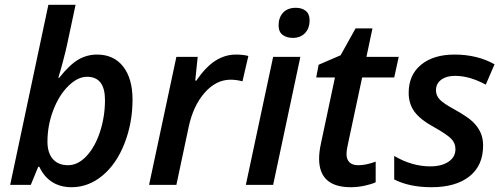

<svg xmlns="http://www.w3.org/2000/svg" viewBox="-20 -780 2126 810"><path d="M282.2 9.8Q234.4 9.8 200 -12.2Q165.5 -34.2 146 -76.2H141.1L109.9 0H22.9L184.1 -759.8H298.8L264.2 -597.2Q257.8 -566.4 245.6 -520.8Q233.4 -475.1 226.1 -452.1H230Q273.9 -507.3 310.5 -528.6Q347.2 -549.8 389.2 -549.8Q460 -549.8 499.5 -499.3Q539.1 -448.7 539.1 -359.9Q539.1 -261.2 505.1 -174.6Q471.2 -87.9 412.1 -39.1Q353 9.8 282.2 9.8ZM347.2 -456.1Q307.6 -456.1 268.1 -417Q228.5 -377.9 204.3 -314.2Q180.2 -250.5 180.2 -182.1Q180.2 -135.3 202.9 -109.1Q225.6 -83 267.1 -83Q308.6 -83 344.7 -121.3Q380.9 -159.7 401.9 -223.9Q422.9 -288.1 422.9 -357.9Q422.9 -456.1 347.2 -456.1Z M975.1 -549.8Q1005.4 -549.8 1027.8 -543.9L1002.9 -437Q976.6 -443.8 953.1 -443.8Q891.6 -443.8 843.3 -388.7Q794.9 -333.5 775.9 -244.1L724.1 0H608.9L724.1 -540H814L803.7 -439.9H808.1Q848.6 -498.5 889.2 -524.2Q929.7 -549.8 975.1 -549.8Z M1155.3 -672.9Q1155.3 -706.1 1174.3 -726.6Q1193.4 -747.1 1228 -747.1Q1253.9 -747.1 1270 -734.1Q1286.1 -721.2 1286.1 -694.8Q1286.1 -660.2 1266.6 -640.1Q1247.1 -620.1 1215.3 -620.1Q1189.5 -620.1 1172.4 -632.8Q1155.3 -645.5 1155.3 -672.9ZM1132.3 0H1017.1L1132.3 -540H1247.1Z M1491.2 -83Q1524.4 -83 1564.9 -98.1V-11.2Q1547.9 -2.9 1518.6 3.4Q1489.3 9.8 1460 9.8Q1326.2 9.8 1326.2 -110.8Q1326.2 -138.7 1334 -174.8L1393.1 -453.1H1314L1324.2 -506.8L1417 -546.9L1480 -660.2H1551.3L1525.9 -540H1662.1L1643.1 -453.1H1507.8L1448.2 -173.8Q1441.9 -147 1441.9 -128.9Q1441.9 -107.9 1454.1 -95.5Q1466.3 -83 1491.2 -83Z M2018.1 -166Q2018.1 -81.5 1960.4 -35.9Q1902.8 9.8 1800.3 9.8Q1707.5 9.8 1643.1 -22.9V-122.1Q1717.8 -78.1 1795.4 -78.1Q1842.8 -78.1 1872.1 -97.7Q1901.4 -117.2 1901.4 -150.9Q1901.4 -175.8 1884.5 -193.6Q1867.7 -211.4 1815.4 -241.2Q1754.4 -273.9 1729.2 -307.9Q1704.1 -341.8 1704.1 -388.2Q1704.1 -463.9 1756.3 -506.8Q1808.6 -549.8 1897.5 -549.8Q1993.2 -549.8 2066.4 -508.8L2029.3 -422.9Q1960.9 -460 1899.4 -460Q1863.8 -460 1841.6 -443.8Q1819.3 -427.7 1819.3 -398.9Q1819.3 -377 1835.4 -359.9Q1851.6 -342.8 1901.4 -315.9Q1952.6 -287.1 1974.1 -266.6Q1995.6 -246.1 2006.8 -221.9Q2018.1 -197.8 2018.1 -166Z"/></svg>

Font: Open Sans Semibold
Style: Italic
Weight: 600
Italic angle: -12°
Foundry: Ascender Corporation
Version: Version 1.10